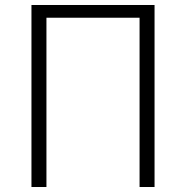

<svg xmlns="http://www.w3.org/2000/svg" viewBox="-20 -749 745 769"><path d="M106 0H166V-678H539V0H599V-729H106Z"/></svg>

Font: Noto Sans T Chinese Light
Style: Regular
Weight: 300
Designer: Ryoko NISHIZUKA (kana & ideographs); Paul D. Hunt (Latin, Greek & Cyrillic); Wenlong ZHANG (bopomofo); Sandoll Communica
Foundry: Adobe Systems Incorporated
Version: Version 1.000;PS 1;hotconv 1.0.78;makeotf.lib2.5.61930